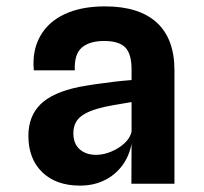

<svg xmlns="http://www.w3.org/2000/svg" viewBox="-20 -576 640 602"><path d="M231 6Q156 6 112.5 -36Q69 -78 69 -150Q69 -211.5 107 -249Q145 -286.5 228.5 -303.5Q255 -308.5 282.8 -312.5Q310.5 -316.5 338.5 -319.8Q366.5 -323 392.5 -325V-358.5Q392.5 -407 372.8 -427.2Q353 -447.5 306.5 -447.5Q261 -447.5 236.8 -427Q212.5 -406.5 214.5 -355.5H86Q80.5 -417 105.8 -462.2Q131 -507.5 183 -531.8Q235 -556 309 -556Q416 -556 471.5 -505.2Q527 -454.5 527 -355.5V0H392L392.5 -125Q384.5 -84.5 361.8 -55Q339 -25.5 305.5 -9.8Q272 6 231 6ZM281.5 -90.5Q305 -90.5 329.2 -100.8Q353.5 -111 371 -127.5Q388.5 -144 392.5 -163.5V-256Q382 -254 366.2 -251.5Q350.5 -249 335 -246.2Q319.5 -243.5 308.5 -241Q257 -229.5 233.5 -210.8Q210 -192 210 -158Q210 -126 229.5 -108.2Q249 -90.5 281.5 -90.5Z"/></svg>

Font: Spline Sans Mono SemiBold
Style: Regular
Weight: 600
Monospace: yes
Version: Version 1.004